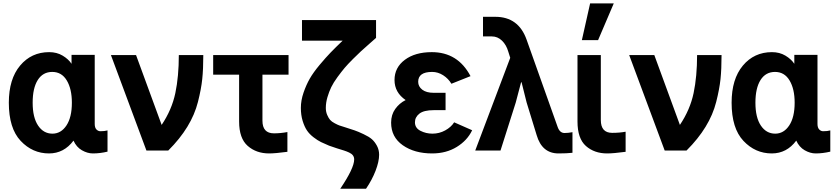

<svg xmlns="http://www.w3.org/2000/svg" viewBox="-20 -907 5035 1157"><path d="M33.2 -288.1Q33.2 -430.7 101.1 -511.7Q168.9 -592.8 276.4 -592.8Q322.3 -592.8 357.4 -571.8Q392.6 -550.8 411.1 -522.5V-576.2H550.8V-160.2Q550.8 -137.7 561 -127Q571.3 -116.2 585 -116.2Q610.4 -116.2 627.9 -121.1V6.8Q583 17.6 540 17.6Q506.8 17.6 473.6 -1.5Q440.4 -20.5 422.9 -59.6Q365.2 17.6 275.4 17.6Q175.8 17.6 104.5 -58.1Q33.2 -133.8 33.2 -288.1ZM176.8 -288.1Q176.8 -199.2 209.5 -150.4Q242.2 -101.6 295.9 -101.6Q347.7 -101.6 380.4 -150.9Q413.1 -200.2 413.1 -288.1Q413.1 -371.1 382.3 -422.4Q351.6 -473.6 294.9 -473.6Q238.3 -473.6 207.5 -424.8Q176.8 -376 176.8 -288.1Z M648.4 -575.2H799.8L954.1 -154.3Q1015.6 -246.1 1036.6 -346.2Q1057.6 -446.3 1057.6 -575.2H1205.1Q1205.1 -490.2 1198.7 -430.2Q1192.4 -370.1 1172.9 -293Q1153.3 -215.8 1108.9 -143.1Q1064.5 -70.3 994.1 0H862.3Z M1264.6 -457V-575.2H1718.8V-457H1561.5V-179.7Q1561.5 -103.5 1630.9 -103.5Q1670.9 -103.5 1711.9 -111.3V7.8Q1638.7 17.6 1601.6 17.6Q1524.4 17.6 1472.7 -27.8Q1420.9 -73.2 1420.9 -174.8V-457Z M1793 -256.8Q1793 -301.8 1809.1 -348.6Q1825.2 -395.5 1846.7 -433.1Q1868.2 -470.7 1906.2 -516.1Q1944.3 -561.5 1972.2 -590.3Q2000 -619.1 2044.9 -662.1H1799.8V-786.1H2246.1V-678.7Q2237.3 -670.9 2204.6 -642.1Q2171.9 -613.3 2155.3 -598.1Q2138.7 -583 2106.9 -551.3Q2075.2 -519.5 2056.6 -497.6Q2038.1 -475.6 2013.7 -442.4Q1989.3 -409.2 1976.1 -381.8Q1962.9 -354.5 1953.1 -321.3Q1943.4 -288.1 1943.4 -256.8Q1943.4 -233.4 1951.7 -214.4Q1960 -195.3 1969.2 -184.6Q1978.5 -173.8 1997.1 -164.1Q2015.6 -154.3 2025.4 -150.9Q2035.2 -147.5 2054.7 -141.6Q2094.7 -128.9 2116.2 -121.6Q2137.7 -114.3 2170.9 -98.6Q2204.1 -83 2221.2 -67.9Q2238.3 -52.7 2251.5 -28.3Q2264.6 -3.9 2264.6 25.4Q2264.6 66.4 2243.2 122.1Q2221.7 177.7 2185.5 230.5H2030.3Q2114.3 106.4 2114.3 53.7Q2114.3 40 2106.9 29.8Q2099.6 19.5 2084 12.2Q2068.4 4.9 2052.7 0Q2037.1 -4.9 2010.3 -13.2Q1983.4 -21.5 1962.9 -29.3Q1934.6 -41 1914.6 -50.8Q1894.5 -60.5 1869.6 -79.6Q1844.7 -98.6 1829.6 -121.1Q1814.5 -143.6 1803.7 -178.7Q1793 -213.9 1793 -256.8Z M2336.9 -168Q2336.9 -215.8 2361.8 -250.5Q2386.7 -285.2 2423.8 -303.7H2424.8Q2357.4 -349.6 2357.4 -424.8Q2357.4 -500 2419.4 -546.4Q2481.4 -592.8 2582 -592.8Q2739.3 -592.8 2815.4 -448.2L2700.2 -402.3Q2681.6 -433.6 2650.4 -453.6Q2619.1 -473.6 2584 -473.6Q2500 -473.6 2500 -414.1Q2500 -385.7 2524.4 -366.7Q2548.8 -347.7 2593.8 -347.7H2665V-243.2H2593.8Q2534.2 -243.2 2507.3 -222.2Q2480.5 -201.2 2480.5 -169.9Q2480.5 -135.7 2513.7 -118.7Q2546.9 -101.6 2585.9 -101.6Q2627 -101.6 2662.6 -121.1Q2698.2 -140.6 2716.8 -169.9L2825.2 -122.1Q2795.9 -60.5 2732.4 -21.5Q2668.9 17.6 2584 17.6Q2477.5 17.6 2407.2 -31.7Q2336.9 -81.1 2336.9 -168Z M2843.8 0 3054.7 -558.6 3043 -595.7Q3031.2 -636.7 3004.9 -662.1Q2978.5 -687.5 2944.3 -687.5H2890.6V-805.7H2964.8Q3104.5 -805.7 3153.3 -668L3339.8 -143.6Q3352.5 -105.5 3381.8 -105.5Q3403.3 -105.5 3429.7 -110.4V13.7Q3395.5 17.6 3345.7 17.6Q3246.1 17.6 3213.9 -92.8L3153.3 -290L3123 -411.1H3120.1Q3116.2 -396.5 3105 -354Q3093.8 -311.5 3087.9 -289.1L2996.1 0Z M3460 -174.8V-575.2H3600.6V-183.6Q3600.6 -106.4 3668.9 -106.4Q3713.9 -106.4 3750 -113.3V7.8Q3676.8 17.6 3638.7 17.6Q3561.5 17.6 3510.7 -27.3Q3460 -72.3 3460 -174.8ZM3486.3 -665 3536.1 -886.7H3678.7L3584 -665Z M3771.5 -575.2H3922.9L4077.1 -154.3Q4138.7 -246.1 4159.7 -346.2Q4180.7 -446.3 4180.7 -575.2H4328.1Q4328.1 -490.2 4321.8 -430.2Q4315.4 -370.1 4295.9 -293Q4276.4 -215.8 4231.9 -143.1Q4187.5 -70.3 4117.2 0H3985.4Z M4388.7 -288.1Q4388.7 -430.7 4456.5 -511.7Q4524.4 -592.8 4631.8 -592.8Q4677.7 -592.8 4712.9 -571.8Q4748 -550.8 4766.6 -522.5V-576.2H4906.2V-160.2Q4906.2 -137.7 4916.5 -127Q4926.8 -116.2 4940.4 -116.2Q4965.8 -116.2 4983.4 -121.1V6.8Q4938.5 17.6 4895.5 17.6Q4862.3 17.6 4829.1 -1.5Q4795.9 -20.5 4778.3 -59.6Q4720.7 17.6 4630.9 17.6Q4531.2 17.6 4460 -58.1Q4388.7 -133.8 4388.7 -288.1ZM4532.2 -288.1Q4532.2 -199.2 4564.9 -150.4Q4597.7 -101.6 4651.4 -101.6Q4703.1 -101.6 4735.8 -150.9Q4768.6 -200.2 4768.6 -288.1Q4768.6 -371.1 4737.8 -422.4Q4707 -473.6 4650.4 -473.6Q4593.8 -473.6 4563 -424.8Q4532.2 -376 4532.2 -288.1Z"/></svg>

Font: Gothic A1 ExtraBold
Style: Regular
Weight: 800
Designer: HanYang I&C Co.,Ltd.
Foundry: HanYang I&C Co.,Ltd.
Version: Version 2.50